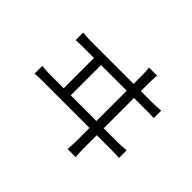

<svg xmlns="http://www.w3.org/2000/svg" viewBox="-163 -1030 1327 1327"><g transform="rotate(45 500.0 -367.0)"><path d="M128 -614V-541C158 -543 187 -543 214 -543H305V-247H178C150 -247 121 -248 91 -252V-176C122 -179 151 -179 178 -179H625V-62C625 -52 625 -17 621 31H700C696 -17 696 -54 696 -64V-179H835C854 -179 890 -179 916 -176V-252C891 -249 865 -247 835 -247H696V-543H810C829 -543 865 -543 891 -541V-614C866 -612 840 -610 810 -610H696V-696C696 -707 697 -734 699 -765H621C625 -733 625 -710 625 -696V-610H214C187 -610 157 -611 128 -614ZM625 -247H374V-543H625Z"/></g></svg>

Font: ChiuKong Gothic CL Normal
Style: Regular
Weight: 350
Designer: Ryoko NISHIZUKA 西塚涼子 (kana, bopomofo & ideographs); Paul D. Hunt (Latin, Greek & Cyrillic); Sandoll Communications 산돌커뮤니
Foundry: Adobe
Version: Version 1.300